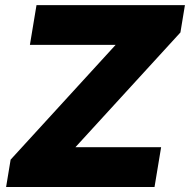

<svg xmlns="http://www.w3.org/2000/svg" viewBox="-20 -748 760 768"><path d="M4.4 0 22.5 -109.4 442.4 -568.4H99.6L126 -727.5H719.7L701.7 -618.2L281.7 -159.2H624.5L598.1 0Z"/></svg>

Font: Inter 16pt Black
Style: Italic
Weight: 900
Italic angle: -9.3988°
Version: Version 4.001;git-66647c0bb